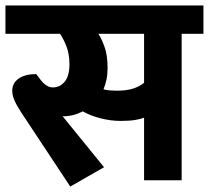

<svg xmlns="http://www.w3.org/2000/svg" viewBox="-30 -662 767 705"><path d="M352 -48 228 23 48 -249Q31 -275 23 -293.5Q15 -312 15 -329Q15 -357 38.5 -373.5Q62 -390 103 -390L119 -369Q128 -357 139.5 -349Q151 -341 164 -341Q190 -341 207.5 -362Q225 -383 225 -426Q225 -464 213.5 -493Q202 -522 190 -538H-10V-642H717V-538H637V0H499V-230Q487 -225 466.5 -221.5Q446 -218 413 -218Q377 -218 339.5 -227.5Q302 -237 274 -253Q239 -235 204 -235H200ZM398 -329Q434 -329 458 -336.5Q482 -344 499 -358V-538H331Q341 -524 353 -492.5Q365 -461 365 -412Q365 -389 361 -370Q357 -351 350 -334Q361 -331 374.5 -330Q388 -329 398 -329Z"/></svg>

Font: Ek Mukta ExtraBold
Style: Regular
Weight: 800
Designer: Girish Dalvi and Yashodeep Gholap
Foundry: Ek Type
Version: Version 2.538;PS 1.002;hotconv 16.6.51;makeotf.lib2.5.65220;